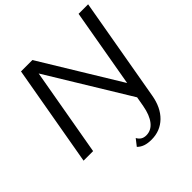

<svg xmlns="http://www.w3.org/2000/svg" viewBox="-239 -867 1252 1252"><g transform="rotate(-45 386.5 -241.5)"><path d="M340 182 376 136Q395 173 437 173Q483 173 514 134Q545 95 558 23L570 -45L226 -609L119 0H31L154 -700H259L590 -157L685 -700H773L648 14Q632 110 577 163.5Q522 217 442 217Q407 217 382.5 208.5Q358 200 340 182Z"/></g></svg>

Font: Fahkwang
Style: Italic
Weight: 400
Italic angle: -10°
Version: Version 1.000; ttfautohint (v1.6)